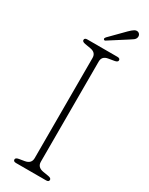

<svg xmlns="http://www.w3.org/2000/svg" viewBox="-223 -900 733 942"><g transform="rotate(30 144.0 -429.0)"><path d="M161 -66.5Q161 -35.5 196 -29.5L226.5 -24.5Q244.5 -21.5 244.5 -11.5Q244.5 0 229 0H58.5Q43 0 43 -11.5Q43 -21.5 61 -24.5L91 -29.5Q126 -35.5 126 -66.5V-634Q126 -664.5 93 -670L61 -675.5Q43 -678.5 43 -688.5Q43 -700 58.5 -700H229Q244.5 -700 244.5 -688.5Q244.5 -678.5 226.5 -675.5L194 -670Q161 -664.5 161 -634ZM210.5 -833.5Q224.5 -847.5 234.8 -853.8Q245 -860 255 -857Q263 -854 266.5 -846.5Q270 -839 267.5 -830.5Q264.5 -821.5 256.2 -815.5Q248 -809.5 237.5 -803L139 -740Q133 -736 129 -741Q126.5 -744 128 -747.5Q129.5 -751 132 -754Z"/></g></svg>

Font: Fraunces 72pt S100 Thin
Style: Regular
Weight: 100
Version: Version 1.000; ttfautohint (v1.8.3)